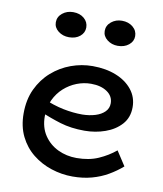

<svg xmlns="http://www.w3.org/2000/svg" viewBox="-81 -769 722 850"><g transform="rotate(10 280.0 -344.5)"><path d="M302.1 14Q253.3 14 206.5 -1.3Q159.7 -16.5 122.1 -46.6Q84.6 -76.6 62.7 -121.2Q40.9 -165.7 40.9 -223.8Q40.9 -286 63.4 -333.9Q86 -381.8 123.9 -415.1Q161.8 -448.4 209.1 -465.7Q256.4 -483 306 -483Q365.7 -483 411.9 -464.5Q458 -446 484.7 -412.4Q511.4 -378.8 511.4 -334.1Q511.4 -287.8 483.7 -256.9Q455.9 -226 412 -210.5Q368.1 -194.9 318.9 -194.9Q258.4 -194.9 209.8 -209.7Q161.3 -224.5 114.6 -244.8L114.1 -304.5Q166.9 -281.7 211.3 -272.8Q255.6 -263.8 297.5 -263.8Q329.6 -264.4 355.5 -272.4Q381.4 -280.3 397.2 -296Q413 -311.6 413 -334.1Q413 -366.3 385.1 -385.5Q357.2 -404.7 312.6 -404.7Q280.1 -404.7 248.7 -392.5Q217.3 -380.2 191.8 -357.3Q166.3 -334.3 150.9 -301.5Q135.4 -268.8 135.4 -227.1Q135.4 -177.8 159.1 -142.2Q182.8 -106.7 221.5 -88.2Q260.2 -69.8 305.4 -69.8Q361.2 -69.8 403.4 -88.4Q445.6 -107 479 -134.7L521.2 -69.9Q493.5 -45.7 460.5 -26.6Q427.6 -7.5 388.3 3.2Q349 14 302.1 14ZM398.9 -590.5Q371.4 -590.5 351.2 -606.4Q331 -622.3 331 -645.9Q331 -670.5 351.2 -686.9Q371.4 -703.3 398.9 -703.3Q428.5 -703.3 448.2 -686.9Q467.9 -670.5 467.9 -645.9Q467.9 -622.3 448.2 -606.4Q428.5 -590.5 398.9 -590.5ZM179.8 -590.5Q151.7 -590.5 131.4 -606.4Q111.2 -622.3 111.2 -645.9Q111.2 -670.5 131.4 -686.9Q151.7 -703.3 179.8 -703.3Q209.8 -703.3 229 -686.9Q248.1 -670.5 248.1 -645.9Q248.1 -622.3 229 -606.4Q209.8 -590.5 179.8 -590.5Z"/></g></svg>

Font: BioRhyme ExtraBold
Style: Regular
Weight: 800
Designer: Aoife Mooney
Foundry: Aoife Mooney Type
Version: Version 1.600;gftools[0.9.33]